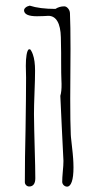

<svg xmlns="http://www.w3.org/2000/svg" viewBox="-20 -679 343 690"><path d="M244.1 -77.1Q244.1 -43.5 238 -25.9Q231.9 -8.3 221.2 -8.3Q214.4 -8.3 209.2 -13.2Q204.1 -18.1 203.6 -24.9Q203.6 -40 205.6 -61.5Q208 -85 208 -100.6V-101.1Q206.5 -141.6 202.1 -221.2Q198.7 -282.7 196.8 -334.5Q201.7 -350.6 201.2 -377.9L200.7 -390.6Q199.7 -408.2 199.7 -464.4V-489.3Q199.7 -514.6 198.7 -544.9Q197.8 -583 186.3 -602.5Q174.8 -622.1 153.8 -622.1L134.8 -621.1Q126.5 -620.6 112.8 -620.6Q67.4 -620.6 66.4 -641.6Q66.4 -647 72 -651.9Q77.6 -656.7 86.9 -658.7Q122.6 -647 179.2 -647Q193.4 -656.2 210.9 -656.2Q218.3 -656.2 224.6 -648.7Q231 -641.1 231.4 -631.8Q233.4 -588.4 233.4 -503.4Q233.4 -446.8 232.9 -413.6Q232.4 -380.4 232.4 -323.7Q232.4 -239.3 234.4 -194.8L234.9 -187.5V-187Q243.2 -116.7 243.7 -94.2Q244.1 -88.4 244.1 -77.1ZM102.1 -269Q102.1 -244.1 103 -212.9Q104 -181.6 104.5 -153.3Q106.9 -72.8 106.9 -38.6Q106.9 -23.9 101.3 -16.4Q95.7 -8.8 85 -8.8Q78.6 -8.8 74 -13.4Q69.3 -18.1 69.3 -24.4Q69.3 -110.4 71.8 -212.9Q73.7 -335 73.7 -399.9Q73.7 -413.1 73.2 -424.3L72.8 -442.4Q72.8 -465.3 75.4 -481.4Q78.1 -497.6 83 -501.5Q84 -502 87.4 -502Q88.9 -502 92 -496.8Q95.2 -491.7 98.1 -483.4Q106 -461.4 106 -424.8Q106 -395.5 104 -346.2Q102.1 -296.9 102.1 -269ZM203.6 -24.9V-24.4Z"/></svg>

Font: Amatica SC
Style: Regular
Weight: 400
Designer: Vernon Adams, Ben Nathan
Foundry: newtypography
Version: Version 2.001